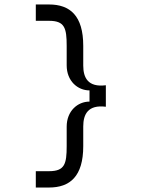

<svg xmlns="http://www.w3.org/2000/svg" viewBox="-20 -736 640 858"><path d="M453 -259V-355C373 -345 352 -389 352 -443V-531C352 -666 293 -716 199 -716H140V-643H199C269 -643 278 -611 278 -531V-444C278 -374 327 -332 380 -332V-282C327 -282 278 -240 278 -170V-83C278 -3 269 29 199 29H140V102H199C293 102 352 52 352 -83V-171C352 -225 373 -269 453 -259Z"/></svg>

Font: Fliege Mono Light
Style: Regular
Weight: 300
Version: Version 0.020;Glyphs 3.3 (3306)